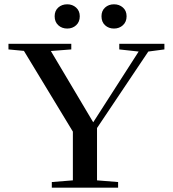

<svg xmlns="http://www.w3.org/2000/svg" viewBox="-20 -865 797 885"><path d="M447.8 -790Q447.8 -815.4 464.4 -830.3Q481 -845.2 505.4 -845.2Q529.8 -845.2 546.6 -830.3Q563.5 -815.4 563.5 -790Q563.5 -764.2 546.6 -748.8Q529.8 -733.4 505.4 -733.4Q481 -733.4 464.4 -748.5Q447.8 -763.7 447.8 -790ZM290 -733.4Q265.1 -733.4 248.5 -748.8Q231.9 -764.2 231.9 -790Q231.9 -815.4 248.5 -830.3Q265.1 -845.2 290 -845.2Q314 -845.2 330.8 -830.1Q347.7 -814.9 347.7 -790Q347.7 -764.2 331.1 -748.8Q314.5 -733.4 290 -733.4ZM218.8 0V-25.9L315.9 -33.7V-258.3L90.3 -630.4L19 -637.2V-663.1H308.6V-637.2L214.4 -629.9L409.7 -301.3L619.1 -627.4L529.8 -637.2V-663.1H737.8V-637.2L663.6 -627.4L427.2 -274.9V-33.7L524.4 -25.9V0Z"/></svg>

Font: Elstob Medium
Style: Regular
Weight: 500
Designer: Peter S. Baker
Version: Version 1.015